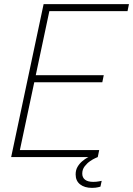

<svg xmlns="http://www.w3.org/2000/svg" viewBox="-20 -760 644 929"><path d="M475 -362H130L137 -396H482ZM597 -706H203L210 -740H604ZM453 0H53L60 -34H460ZM69 0H34L191 -740H226ZM425 149Q389 149 367.5 132Q346 115 346 84Q346 63 355 47.5Q364 32 377.5 20.5Q391 9 404 2Q417 -5 426 -8.5Q435 -12 435 -12L453 0Q453 0 441.5 5Q430 10 415.5 20Q401 30 389.5 45Q378 60 378 80Q378 99 391.5 109.5Q405 120 431 120Q446 120 459 117.5Q472 115 472 115L466 143Q466 143 454.5 146Q443 149 425 149Z"/></svg>

Font: Be Vietnam Pro Variable Thin
Style: Italic
Weight: 100
Italic angle: -12°
Designer: Lam Bao, Tony Le, Vietanh Nguyen
Foundry: Yellow Type Foundry
Version: Version 1.002